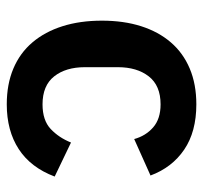

<svg xmlns="http://www.w3.org/2000/svg" viewBox="-36 -538 586 553"><g transform="rotate(90 256.5 -261.0)"><path d="M280 12Q222 12 177 -7Q132 -26 101.5 -62Q71 -98 55 -148.5Q39 -199 39 -262Q39 -325 55 -375Q71 -425 101.5 -460.5Q132 -496 177 -515Q222 -534 280 -534Q359 -534 410.5 -499Q462 -464 485 -402L380 -355Q371 -388 346.5 -409.5Q322 -431 280 -431Q226 -431 199.5 -397Q173 -363 173 -308V-213Q173 -158 199.5 -124.5Q226 -91 280 -91Q326 -91 351 -114.5Q376 -138 390 -173L488 -126Q462 -57 409 -22.5Q356 12 280 12Z"/></g></svg>

Font: IBMPlexSans-SemiBold
Style: Regular
Weight: 600
Designer: Mike Abbink, Paul van der Laan, Pieter van Rosmalen
Foundry: Bold Monday
Version: Version 3.1